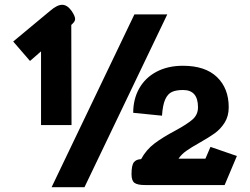

<svg xmlns="http://www.w3.org/2000/svg" viewBox="-20 -770 1042 800"><path d="M151 -556 105 -516 35 -597 189 -725Q218 -750 239 -750Q260 -750 278 -725Q293 -703 293 -691Q293 -682 284 -673L277 -666L278 -249H151ZM540 -710H677L332 10H195ZM528 -44Q528 -81 537.5 -93.5Q547 -106 568 -107Q589 -146 623.5 -172Q658 -198 709 -225Q759 -252 782 -272Q805 -292 805 -323Q805 -395 743 -395Q714 -395 696.5 -387Q679 -379 668.5 -356Q658 -333 655 -288L535 -300Q535 -357 560 -401.5Q585 -446 632 -471Q679 -496 742 -496Q835 -496 884 -449Q933 -402 933 -323Q933 -286 916 -259Q899 -232 874.5 -214.5Q850 -197 811 -175Q777 -156 756.5 -141.5Q736 -127 724 -109H836L857 -158L967 -120L916 1H584Q553 1 540.5 -8Q528 -17 528 -44Z"/></svg>

Font: Niramit
Style: Bold
Weight: 700
Designer: Katatrad Aksorn Co.,Ltd.
Foundry: Cadson Demak Co.,Ltd.
Version: Version 1.001; ttfautohint (v1.6)